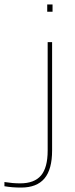

<svg xmlns="http://www.w3.org/2000/svg" viewBox="-118 -684 340 866"><path d="M119 -631H95V-664H119ZM-23 162Q-44 162 -62 160.5Q-80 159 -98 156V137Q-79 140 -62 141.5Q-45 143 -27 143Q37 143 67 107.5Q97 72 97 -5V-494H117V-5Q117 80 82.5 121Q48 162 -23 162Z"/></svg>

Font: Blinker Thin
Style: Regular
Weight: 100
Designer: Juergen Huber
Foundry: supertype
Version: Version 1.017;hotconv 1.0.117;makeotfexe 2.5.65602